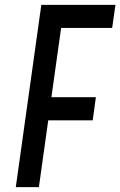

<svg xmlns="http://www.w3.org/2000/svg" viewBox="-20 -770 495 790"><path d="M45 0H140L178.5 -275H361.5L374.5 -370H191.5L231.5 -655H441.5L455 -750H150Z"/></svg>

Font: Mohave Medium
Style: Italic
Weight: 500
Italic angle: -8°
Designer: Gumpita Rahayu
Foundry: Tokotype
Version: Version 2.002; ttfautohint (v1.8.3)